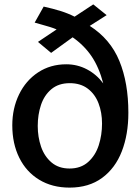

<svg xmlns="http://www.w3.org/2000/svg" viewBox="-20 -839 640 875"><path d="M389 -721Q483 -661 524 -561.2Q565 -461.5 565 -325Q565 -226.5 535.2 -149.5Q505.5 -72.5 445.2 -28.2Q385 16 297 16Q217.5 16 158.5 -20Q99.5 -56 67.8 -120.2Q36 -184.5 36 -268Q36 -345 66.8 -408.5Q97.5 -472 153.5 -509Q209.5 -546 282 -546Q332.5 -546 376.2 -523Q420 -500 450.5 -459Q431.5 -531.5 397.8 -581.8Q364 -632 311 -669L213 -598L153 -648L238 -705Q224 -711 206 -716.5Q188 -722 171.5 -726.5Q148.5 -732.5 138 -736L179 -809Q222 -799.5 256.2 -788.8Q290.5 -778 320 -763L405 -819L466 -770ZM445 -276Q445 -326.5 429 -368.2Q413 -410 380 -435Q347 -460 298 -460Q247 -460 214.2 -432.5Q181.5 -405 166.8 -360.8Q152 -316.5 152 -265Q152 -214.5 167.2 -170.2Q182.5 -126 215 -98.5Q247.5 -71 297 -71Q348.5 -71 381.8 -100.8Q415 -130.5 430 -177Q445 -223.5 445 -276Z"/></svg>

Font: JuliaMono Latin
Style: Bold
Weight: 700
Monospace: yes
Designer: cormullion
Foundry: corm
Version: Version 0.038; ttfautohint (v1.8)